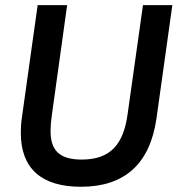

<svg xmlns="http://www.w3.org/2000/svg" viewBox="-20 -717 697 752"><path d="M297 14.5C467 14.5 567.5 -74 593 -254L655 -697H540L479.5 -268C463.5 -154.5 415 -92 300 -92C211 -92 178 -129.5 178 -204.5C178 -221 179.5 -240.5 182.5 -262L243 -697H127.5L65.5 -255C62.5 -234.5 61.5 -214.5 61.5 -196.5C61.5 -57.5 142 14.5 297 14.5Z"/></svg>

Font: HK Grotesk SemiBold
Style: Italic
Weight: 600
Italic angle: -16°
Designer: Alfredo Marco Pradil
Foundry: Hanken Design Co.
Version: Version 3.001;FEAKit 1.0